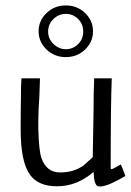

<svg xmlns="http://www.w3.org/2000/svg" viewBox="-20 -676 481 706"><path d="M441 -29Q367 15 341 9Q326 6 324 -44Q263 9 190 9Q120 9 90 -34Q56 -81 56 -199Q56 -280 57 -315Q57 -357 58 -372Q59 -385 59 -388H127Q125 -313 122 -274Q120 -221 121 -198Q123 -124 132 -96Q150 -43 199 -42Q250 -41 288 -68L321 -98Q322 -143 324 -269Q324 -303 324.5 -332.5Q325 -362 326 -375V-388H391Q387 -296 387 -56Q389 -54 390 -54Q394 -54 408.5 -62.5Q423 -71 424 -71Q427 -68 441 -29ZM293 -628Q322 -600 322 -561Q322 -522 293 -494Q264 -466 222 -466Q180 -466 151 -494Q122 -522 122 -561Q122 -600 151 -628Q180 -656 222 -656Q264 -656 293 -628ZM222 -495Q248 -495 267 -513.5Q286 -532 286 -560Q286 -588 267 -606.5Q248 -625 222 -625Q196 -625 176.5 -606Q157 -587 157 -560Q157 -533 177 -514Q197 -495 222 -495Z"/></svg>

Font: GFS Neohellenic Rg
Style: Regular
Weight: 400
Designer: Takis Katsoulidis and George D. Matthiopoulos
Foundry: Takis Katsoulidis and George D. Matthiopoulos
Version: Version 1.0